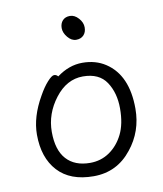

<svg xmlns="http://www.w3.org/2000/svg" viewBox="-81 -767 724 851"><g transform="rotate(-10 281.0 -341.0)"><path d="M444 -66Q378 18 272.5 18Q167 18 111.5 -42.5Q56 -103 56 -207Q56 -287 106 -374Q126 -410 146 -432Q166 -454 176.5 -454Q187 -454 194 -445Q249 -486 309 -486Q369 -486 413 -457Q506 -396 506 -245Q506 -143 444 -66ZM267 -43Q316 -43 354.5 -69.5Q393 -96 416 -142Q439 -188 439 -258Q439 -328 406.5 -377Q374 -426 301 -426Q228 -426 175.5 -357.5Q123 -289 123 -207.5Q123 -126 160.5 -84.5Q198 -43 267 -43ZM334.5 -604Q322 -591 301 -591Q280 -591 263 -611.5Q246 -632 246 -653Q246 -674 258 -687Q270 -700 291 -700Q312 -700 329.5 -680.5Q347 -661 347 -639Q347 -617 334.5 -604Z"/></g></svg>

Font: LXGW Bright TC
Style: Regular
Weight: 400
Designer: Christian Thalmann (Catharsis Fonts)
Foundry: LXGW / Christian Thalmann (Catharsis Fonts) / Fontworks Inc.
Version: Version 5.501